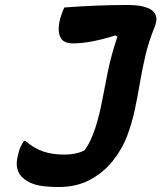

<svg xmlns="http://www.w3.org/2000/svg" viewBox="-20 -730 647 770"><path d="M238 -110Q285 -110 319 -127Q333 -146 342.5 -166.5Q352 -187 362 -216Q379 -269 389.5 -325.5Q400 -382 413 -445.5Q426 -509 451 -583L443 -588Q342 -556 273 -556Q236 -556 223.5 -578Q211 -600 218 -641Q222 -659 227.5 -674.5Q233 -690 238 -700Q305 -705 367 -707.5Q429 -710 492 -710Q561 -710 589.5 -688.5Q618 -667 601 -624Q576 -563 563 -506.5Q550 -450 541 -397Q532 -344 521 -291.5Q510 -239 490 -185Q470 -132 432.5 -85Q395 -38 341 -9Q287 20 216 20Q153 20 120.5 10Q88 0 68 -20Q54 -34 49 -55.5Q44 -77 52 -108Q57 -130 63 -142Q69 -154 76 -165H82Q115 -136 152 -123Q189 -110 238 -110Z"/></svg>

Font: Recursive Mn Csl St
Style: Bold Italic
Weight: 700
Italic angle: -15°
Monospace: yes
Version: Version 1.079;hotconv 1.0.112;makeotfexe 2.5.65598; ttfautoh